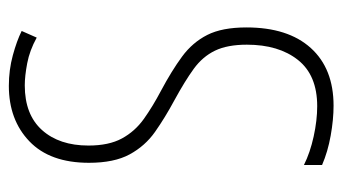

<svg xmlns="http://www.w3.org/2000/svg" viewBox="-190 -574 774 434"><g transform="rotate(-90 197.0 -357.0)"><path d="M352 -187Q352 -93 305.5 -41.5Q259 10 175 10Q144 10 107.5 3.5Q71 -3 41 -16V-57Q69 -43 105.5 -35Q142 -27 174 -27Q244 -27 278.5 -70.5Q313 -114 313 -186Q313 -230 299.5 -258Q286 -286 258.5 -306Q231 -326 187 -350Q148 -371 116 -393.5Q84 -416 65 -451Q46 -486 46 -543Q46 -631 94.5 -677.5Q143 -724 220 -724Q256 -724 289 -715Q322 -706 344 -695L329 -661Q300 -677 271 -682.5Q242 -688 221 -688Q155 -688 120 -649Q85 -610 85 -544Q85 -498 101 -468.5Q117 -439 145 -419Q173 -399 209 -380Q254 -356 286 -332.5Q318 -309 335 -275.5Q352 -242 352 -187Z"/></g></svg>

Font: Noto Sans Devanagari ExtraCondensed ExtraLight
Style: Regular
Weight: 200
Width: 2
Designer: Jelle Bosma - Monotype Design Team
Foundry: Monotype Imaging Inc.
Version: Version 2.004; ttfautohint (v1.8.4.7-5d5b)